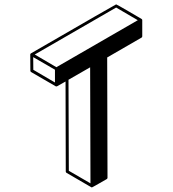

<svg xmlns="http://www.w3.org/2000/svg" viewBox="-20 -853 772 858"><path d="M391.1 -15.6Q388.7 -15.6 388.2 -16.1Q387.7 -16.6 277.3 -80.6Q274.4 -82.5 273.9 -85.9L272.9 -488.8Q234.4 -466.8 233.9 -466.8Q233.4 -466.8 232.4 -466.8L229 -467.3L118.7 -531.2Q115.7 -533.2 115.7 -537.1L115.2 -609.9Q115.7 -613.3 118.7 -614.7Q497.1 -833.5 499 -833.5Q501 -833.5 556.9 -801Q612.8 -768.6 613 -768.1Q613.3 -767.6 614.3 -766.6Q615.2 -765.6 615.7 -764.2V-690.9Q615.7 -687 612.8 -685.1L459 -596.2L460.4 -58.6Q460.4 -54.7 457 -52.7Q392.6 -15.6 391.1 -15.6ZM225.6 -484.4V-541.5L128.4 -597.7L128.9 -541ZM231.9 -552.7 595.7 -762.7 499 -819.3 135.3 -609.4ZM384.3 -33.7 382.8 -552.2 286.1 -496.6 287.6 -89.8Z"/></svg>

Font: 3D Isometric
Style: Bold
Weight: 700
Designer: GGBotNet
Foundry: GGBotNet
Version: 1.14